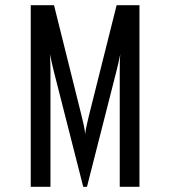

<svg xmlns="http://www.w3.org/2000/svg" viewBox="-20 -720 656 740"><path d="M98.5 0V-700H188.2L293.8 -276.2Q300 -251.9 303.2 -236.1Q306.5 -220.4 308.5 -203.5Q310.2 -220.4 313.8 -236.1Q317.4 -251.9 323.2 -276.2L429.5 -700H517.5V0H441.5V-446.8Q441.5 -457.5 441.8 -475.9Q442 -494.2 443.5 -510.8Q440.1 -494.1 436.6 -478.2Q433 -462.4 429 -446.8L315.2 0H300.8L187 -446.8Q183.4 -462.4 179.6 -478.3Q175.9 -494.2 172.5 -510.8Q173.5 -494.2 174 -475.9Q174.5 -457.5 174.5 -446.8V0Z"/></svg>

Font: Overpass Mono Light
Style: Regular
Weight: 300
Monospace: yes
Designer: Delve Withrington, Dave Bailey
Foundry: Delve Fonts LLC
Version: Version 4.000